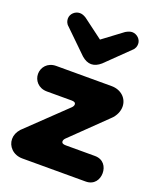

<svg xmlns="http://www.w3.org/2000/svg" viewBox="-137 -820 747 904"><g transform="rotate(20 236.0 -368.0)"><path d="M61 -693C61 -682 64 -669 77 -658L189 -549C205 -535 221 -528 237 -528C253 -528 269 -535 285 -549L397 -658C410 -669 413 -682 413 -693C413 -716 392 -736 368 -736C359 -736 348 -732 336 -725L237 -651L138 -725C127 -732 117 -736 106 -736C82 -736 61 -716 61 -693ZM402 0C445 0 464 -32 464 -64C464 -96 445 -128 402 -128H256C242 -128 235 -132 235 -141C235 -146 238 -152 243 -157L413 -322C436 -343 445 -369 445 -390C445 -431 412 -464 363 -464H86C42 -464 18 -432 18 -400C18 -368 42 -336 86 -336H210C223 -336 230 -332 230 -323C230 -318 227 -312 222 -307L30 -123C15 -106 8 -89 8 -70C8 -34 38 0 85 0Z"/></g></svg>

Font: Dongle
Style: Bold
Weight: 700
Designer: Yanghee Ryu
Foundry: Yanghee Ryu
Version: Version 2.000